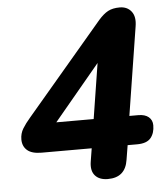

<svg xmlns="http://www.w3.org/2000/svg" viewBox="-52 -753 703 809"><g transform="rotate(-5 300.0 -349.0)"><path d="M372 9Q336 9 318 -11.5Q300 -32 306 -70L315 -126H103Q62 -126 42.5 -143Q23 -160 23 -189Q23 -214 35.5 -234.5Q48 -255 68 -278L394 -662Q415 -686 434.5 -696.5Q454 -707 484 -707Q516 -707 533.5 -684.5Q551 -662 544 -621L485 -248H523Q551 -248 566.5 -235Q582 -222 582 -200Q582 -167 565 -146.5Q548 -126 507 -126H467L457 -65Q446 9 372 9ZM334 -248 371 -482 176 -248Z"/></g></svg>

Font: Nunito ExtraBold
Style: Italic
Weight: 800
Italic angle: -9°
Designer: Vernon Adams
Foundry: Vernon Adams
Version: Version 3.601; ttfautohint (v1.8.2.53-6de2)